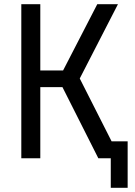

<svg xmlns="http://www.w3.org/2000/svg" viewBox="-20 -750 640 910"><path d="M81 0V-730H171V-416H279L441 -730H539L358 -378L509 -80H585V140H505V0H446L276 -337H171V0Z"/></svg>

Font: JetBrainsMonoNL NF
Style: Regular
Weight: 400
Designer: Philipp Nurullin, Konstantin Bulenkov
Foundry: JetBrains
Version: Version 2.304; ttfautohint (v1.8.4.7-5d5b);Nerd Fonts 3.2.1